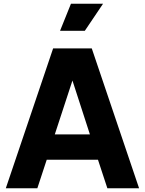

<svg xmlns="http://www.w3.org/2000/svg" viewBox="-20 -1003 772 1023"><path d="M11 0H179L229 -152H502L552 0H721L469 -745H263ZM272 -287 366 -574 459 -287ZM300 -839H432L529 -983H358Z"/></svg>

Font: Plus Jakarta Sans ExtraBold
Style: Regular
Weight: 800
Designer: Gumpita Rahayu
Foundry: Tokotype
Version: Version 2.004; ttfautohint (v1.8.3)